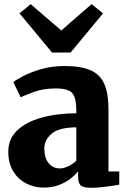

<svg xmlns="http://www.w3.org/2000/svg" viewBox="-20 -884 610 916"><path d="M19.5 -160Q19.5 -221 61.8 -261.5Q104 -302 177.2 -322.5Q250.5 -343 344 -343.5V-363Q344 -414.5 326 -438.2Q308 -462 245.5 -462Q188 -462 145.2 -446.5Q102.5 -431 78.5 -420L43.5 -492.5Q56.5 -503 91.2 -521.2Q126 -539.5 176.8 -554.2Q227.5 -569 288 -569Q368 -569 413.5 -548.2Q459 -527.5 478.2 -482.2Q497.5 -437 497.5 -363.5V-66H549V-3Q537.5 -0.5 514 3Q490.5 6.5 463.8 9.2Q437 12 415.5 12Q377 12 364.8 0.5Q352.5 -11 352.5 -43.5V-66.5Q340 -50.5 317 -32.2Q294 -14 261.8 -1.5Q229.5 11 188.5 11Q143 11 104.5 -9Q66 -29 42.8 -67.2Q19.5 -105.5 19.5 -160ZM266 -80.5Q284.5 -80.5 306.5 -91.2Q328.5 -102 344 -117V-276.5Q261 -276 226.2 -246Q191.5 -216 191.5 -176Q191.5 -131 211.8 -105.8Q232 -80.5 266 -80.5ZM126.5 -864 272.5 -738.5 417 -864.5 471.5 -820 317 -633.5H228L73 -820.5Z"/></svg>

Font: Merriweather Black
Style: Regular
Weight: 900
Designer: Eben Sorkin
Foundry: Eben Sorkin
Version: Version 2.200;gftools[0.9.31]